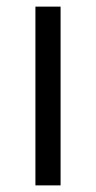

<svg xmlns="http://www.w3.org/2000/svg" viewBox="-20 -560 290 580"><path d="M163 -540V0H87V-540Z"/></svg>

Font: Pathway Extreme 8pt Thin Light
Style: Regular
Weight: 300
Version: Version 1.001;gftools[0.9.26]